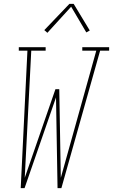

<svg xmlns="http://www.w3.org/2000/svg" viewBox="-20 -981 589 1001"><path d="M88 0 123 -717H78V-735H218V-717H143L109 -54L269 -516H289L297 -54L482 -717H409V-735H549V-717H502L300 0H280L272 -473L108 0ZM227 -810 211 -824 342 -961H364L448 -822L430 -812L351 -946Z"/></svg>

Font: Iosevka Slab Thin
Style: Italic
Weight: 100
Italic angle: -9°
Monospace: yes
Designer: Belleve Invis
Foundry: Belleve Invis
Version: Version 11.1.1; ttfautohint (v1.8.3)